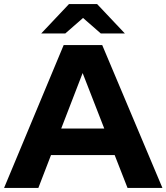

<svg xmlns="http://www.w3.org/2000/svg" viewBox="-43 -921 816 941"><path d="M269 -700H458L753 0H582L519 -161H207L145 0H-23ZM468 -291 362 -563 257 -291ZM295 -901H433L569 -757H451L364 -833L277 -757H159Z"/></svg>

Font: Chess Sans
Style: Bold
Weight: 700
Designer: Wolf Bōese
Foundry: Wolf Bōese
Version: Version 7.223